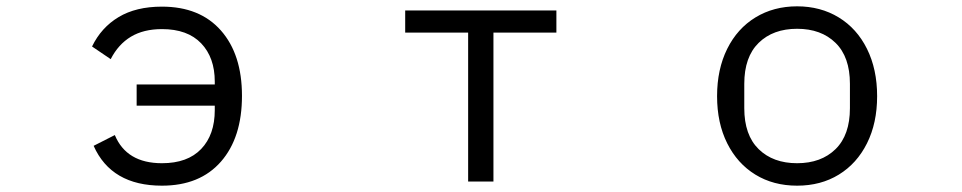

<svg xmlns="http://www.w3.org/2000/svg" viewBox="-20 -574 3040 607"><path d="M276 -113 343 -147Q380 -58 492 -58Q573 -58 616 -103Q659 -148 659 -226V-240H412V-307H659V-316Q659 -392 616 -437Q573 -482 492 -482Q434 -482 394 -458Q354 -434 330 -387L271 -427Q300 -487 355 -520Q410 -553 492 -553Q612 -553 678.5 -477.5Q745 -402 745 -271Q745 -139 678.5 -63Q612 13 492 13Q332 13 276 -113Z M1540 0H1460V-471H1261V-541H1739V-471H1540Z M2247 -270Q2247 -355 2279 -419.5Q2311 -484 2368.5 -519Q2426 -554 2500 -554Q2574 -554 2631.5 -519Q2689 -484 2721 -419.5Q2753 -355 2753 -270Q2753 -185 2721 -121Q2689 -57 2632 -22Q2575 13 2500 13Q2425 13 2368 -22Q2311 -57 2279 -121Q2247 -185 2247 -270ZM2667 -232V-309Q2667 -394 2621.5 -438.5Q2576 -483 2500 -483Q2424 -483 2378.5 -438.5Q2333 -394 2333 -309V-232Q2333 -147 2378.5 -102.5Q2424 -58 2500 -58Q2576 -58 2621.5 -102.5Q2667 -147 2667 -232Z"/></svg>

Font: IBM Plex Sans JP
Style: Regular
Weight: 400
Designer: Mike Abbink; Paul van der Laan; Pieter van Rosmalen; Wujin Sim; Yejin Wi; Jinhee Kim; Boomi Park; Yona Kim; Kichan Ma
Foundry: Sandoll Inc.
Version: Version 1.001